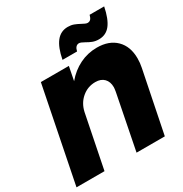

<svg xmlns="http://www.w3.org/2000/svg" viewBox="-207 -1078 1176 1235"><g transform="rotate(-30 381.5 -461.0)"><path d="M606 -752Q581 -752 561 -759.5Q541 -767 519 -780Q493 -795 481 -795Q453 -795 444 -755H336Q352 -839 385 -880.5Q418 -922 471 -922Q495 -922 514 -915Q533 -908 557 -895Q568 -889 578 -884.5Q588 -880 595 -880Q610 -880 618.5 -889.5Q627 -899 632 -919H740Q723 -834 691 -793Q659 -752 606 -752ZM759 -522Q759 -489 752 -455L660 0H450L530 -405Q534 -429 534 -438Q534 -479 511 -502.5Q488 -526 447 -526Q390 -526 347 -489.5Q304 -453 291 -394L212 0H4L144 -701H352L332 -599Q378 -654 438 -683.5Q498 -713 566 -713Q656 -713 707.5 -662Q759 -611 759 -522Z"/></g></svg>

Font: TypoPRO Montserrat Alternates
Style: Italic
Weight: 800
Italic angle: -11.3°
Designer: Julieta Ulanovsky
Foundry: Julieta Ulanovsky
Version: Version 6.001